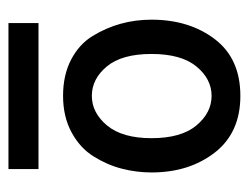

<svg xmlns="http://www.w3.org/2000/svg" viewBox="-86 -803 575 443"><g transform="rotate(90 201.5 -581.5)"><path d="M104.5 -643.6Q104.5 -575.2 133.3 -540.5Q162.1 -505.9 201.2 -505.9Q240.2 -505.9 269.5 -541Q298.8 -576.2 298.8 -643.6Q298.8 -711.9 269.5 -747.1Q240.2 -782.2 201.2 -782.2Q162.1 -782.2 133.3 -747.1Q104.5 -711.9 104.5 -643.6ZM25.4 -643.6Q25.4 -730.5 70.3 -789.6Q115.2 -848.6 201.2 -848.6Q286.1 -848.6 332 -789.6Q377.9 -730.5 377.9 -643.6Q377.9 -608.4 369.1 -574.7Q360.4 -541 340.8 -509.8Q321.3 -478.5 285.2 -459Q249 -439.5 201.2 -439.5Q153.3 -439.5 117.7 -458Q82 -476.6 63 -507.8Q43.9 -539.1 34.7 -572.8Q25.4 -606.4 25.4 -643.6ZM33.2 -313.5V-382.8H370.1V-313.5Z"/></g></svg>

Font: Gothic A1 SemiBold
Style: Regular
Weight: 600
Version: Version 2.50